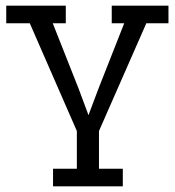

<svg xmlns="http://www.w3.org/2000/svg" viewBox="-20 -449 616 677"><path d="M167 208V146H251V13L85 -367H2V-429H212V-367H166L257 -137L292 -43L327 -136L418 -367H374V-429H574V-367H496L329 13V146H413V208Z"/></svg>

Font: Podkova VF Beta
Style: Regular
Weight: 400
Designer: Ilya Yudin
Foundry: Cyreal (www.cyreal.org)
Version: Version 2.100